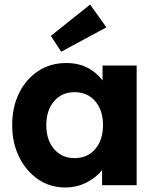

<svg xmlns="http://www.w3.org/2000/svg" viewBox="-20 -820 696 850"><path d="M268 10Q202 10 149 -26Q96 -62 65 -124.5Q34 -187 34 -266Q34 -347 65 -409Q96 -471 150 -506Q204 -541 273 -541Q327 -541 367.5 -520Q408 -499 434 -464V-530H585V0H432V-67Q405 -33 362 -11.5Q319 10 268 10ZM310 -120Q367 -120 401.5 -160Q436 -200 436 -266Q436 -332 401.5 -372Q367 -412 310 -412Q254 -412 219.5 -372Q185 -332 185 -266Q185 -200 219.5 -160Q254 -120 310 -120ZM251 -591 205 -661 379 -800 451 -699Z"/></svg>

Font: Readex Pro bold
Style: Bold
Weight: 700
Designer: Bonnie Shaver-Troup, Thomas Jockin
Foundry: Lexend
Version: Version 1.200; ttfautohint (v1.8.3)